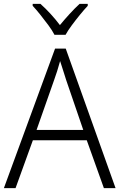

<svg xmlns="http://www.w3.org/2000/svg" viewBox="-20 -967 615 987"><path d="M514 0 426 -246H149L60 0H0L263 -717H318L574 0ZM320 -556Q317 -566 311.5 -583Q306 -600 300 -619Q294 -638 289 -653Q282 -627 273.5 -600.5Q265 -574 258 -555L168 -299H408ZM431 -937Q413 -918 391 -891Q369 -864 349 -837Q329 -810 317 -788H260Q249 -810 229 -837Q209 -864 187.5 -891Q166 -918 148 -937V-947H188Q214 -924 240.5 -895Q267 -866 288 -838Q311 -866 337.5 -895Q364 -924 389 -947H431Z"/></svg>

Font: Noto Sans Display Light
Style: Regular
Weight: 300
Designer: Monotype Design Team
Foundry: Monotype Imaging Inc.
Version: Version 2.003